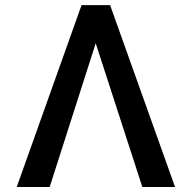

<svg xmlns="http://www.w3.org/2000/svg" viewBox="-20 -748 767 768"><path d="M549.3 0 355 -599.1 329.6 -727.5H420.4L680.2 0ZM370.6 -599.1 178.7 0H46.9L306.2 -727.5H396.5Z"/></svg>

Font: Inter 20pt Medium
Style: Regular
Weight: 500
Version: Version 4.001;git-66647c0bb